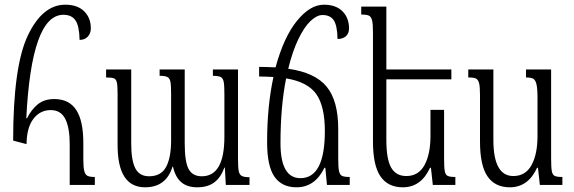

<svg xmlns="http://www.w3.org/2000/svg" viewBox="-20 -788 2447 818"><path d="M36 -189Q36 -505 98.5 -636.5Q161 -768 258 -768Q310 -768 338.5 -740Q367 -712 367 -667Q367 -646 354 -632Q341 -618 319 -618Q318 -676 302 -700.5Q286 -725 250 -725Q114 -725 92 -284H95Q114 -322 141.5 -344Q169 -366 211 -366Q274 -366 304.5 -320Q335 -274 335 -179V-110Q335 -75 339 -59.5Q343 -44 352.5 -39Q362 -34 384 -34V0H277V-174Q277 -244 258 -281.5Q239 -319 196 -319Q151 -319 122.5 -282Q94 -245 93 -174Z M994 -492V-112Q994 -75 997 -59.5Q1000 -44 1010 -38.5Q1020 -33 1043 -33V0H942L938 -74H936Q921 -32 893 -11Q865 10 820 10Q778 10 752.5 -11.5Q727 -33 717 -78H715Q688 10 598 10Q481 10 481 -170V-386Q481 -422 478 -436Q475 -450 466 -454Q457 -458 432 -458V-492H539V-177Q539 -105 556.5 -71Q574 -37 615 -37Q666 -37 687.5 -76.5Q709 -116 709 -191V-388Q709 -425 706 -440Q703 -455 693 -460Q683 -465 660 -465V-492H767V-177Q767 -99 783.5 -68Q800 -37 840 -37Q936 -37 936 -205V-387Q936 -424 933 -439.5Q930 -455 920 -460Q910 -465 887 -465V-492Z M1470 -34V0H1373L1366 -73H1362Q1322 10 1243 10Q1181 10 1149.5 -35Q1118 -80 1118 -182Q1118 -336 1145 -460Q1107 -462 1084 -462V-503Q1110 -503 1154 -501Q1189 -630 1245 -699Q1301 -768 1360 -768Q1411 -768 1439 -740Q1467 -712 1467 -667Q1467 -646 1454 -634Q1441 -622 1418 -622Q1417 -679 1402 -701.5Q1387 -724 1354 -724Q1330 -724 1303 -698.5Q1276 -673 1251 -621Q1226 -569 1208 -495Q1322 -479 1371.5 -419Q1421 -359 1421 -238V-112Q1421 -74 1424.5 -58.5Q1428 -43 1437.5 -38.5Q1447 -34 1470 -34ZM1364 -230Q1364 -335 1327.5 -387Q1291 -439 1199 -454Q1175 -334 1175 -178Q1175 -29 1260 -29Q1364 -29 1364 -230Z M1920 -34V0H1824L1816 -73H1812Q1774 10 1696 10Q1633 10 1601 -36.5Q1569 -83 1569 -185V-652Q1569 -687 1565 -702Q1561 -717 1551.5 -721.5Q1542 -726 1519 -726V-760H1626V-492H1903V-450H1626V-192Q1626 -110 1646.5 -74Q1667 -38 1711 -38Q1763 -38 1788.5 -84.5Q1814 -131 1814 -209V-320H1872V-112Q1872 -74 1875 -58.5Q1878 -43 1887.5 -38.5Q1897 -34 1920 -34Z M2025 -185V-384Q2025 -419 2021 -434Q2017 -449 2007.5 -453.5Q1998 -458 1975 -458V-492H2082V-192Q2082 -38 2167 -38Q2219 -38 2244.5 -84.5Q2270 -131 2270 -209V-371Q2270 -411 2265.5 -429.5Q2261 -448 2251 -453Q2241 -458 2221 -458V-492H2328V-112Q2328 -74 2331 -58.5Q2334 -43 2343.5 -38.5Q2353 -34 2376 -34V0H2280L2272 -73H2268Q2230 10 2152 10Q2089 10 2057 -36.5Q2025 -83 2025 -185Z"/></svg>

Font: Noto Serif Armenian Light Cond
Style: Regular
Weight: 300
Width: 3
Designer: Monotype Design team
Foundry: Monotype Imaging Inc.
Version: Version 1.000